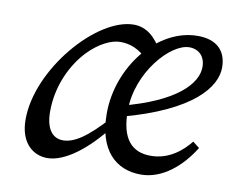

<svg xmlns="http://www.w3.org/2000/svg" viewBox="-61 -565 799 656"><g transform="rotate(10 338.0 -237.0)"><path d="M140.3 13.1C201.5 13.1 276.6 -45.8 340.5 -128.6L335.5 -162.8C264.4 -82.9 220.6 -55.9 182.7 -55.9C146.8 -55.9 122.8 -84.8 122.8 -145.8C122.8 -234.3 160.7 -312.9 208.7 -362.8C245.3 -400.4 286.8 -421.1 318.6 -421.1C353.4 -421.1 384.6 -408 412.5 -379.1L454.3 -414.6C430.2 -457.4 398.8 -487.3 353.8 -487.3C225.3 -487.3 45 -278.6 45 -104.5C45 -22 92.1 13.1 140.3 13.1ZM465.2 13.1C539.2 13.1 603.6 -42.6 645.6 -110.8L622.4 -128.9C595.3 -94.7 550.3 -55.9 487.4 -55.9C422.5 -55.9 383.5 -94.9 383.5 -194.4C383.5 -327.2 488.9 -444 553.7 -444C586.4 -444 609.2 -422.2 609.2 -385.3C609.2 -328.1 544.5 -254.9 357.6 -206.9L361.5 -169C608.3 -234.5 675.6 -329.2 675.6 -394.9C675.6 -454 640.2 -487.3 575.5 -487.3C435.7 -487.3 314.6 -334.3 314.6 -173C314.6 -45.3 377.8 13.1 465.2 13.1Z"/></g></svg>

Font: Source Serif Variable
Style: Italic
Weight: 389
Italic angle: -12°
Designer: Frank Grießhammer
Foundry: Adobe Systems Incorporated
Version: Version 3.001;hotconv 1.0.111;makeotfexe 2.5.65597